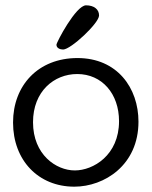

<svg xmlns="http://www.w3.org/2000/svg" viewBox="-20 -690 569 721"><path d="M352 -632C352 -655 333 -670 303 -670C265 -670 192 -531 192 -522C192 -509 206 -504 217 -504C246 -504 352 -603 352 -632ZM500 -233C500 -360 420 -472 271 -472C123 -472 29 -369 29 -230C29 -88 124 11 259 11C372 11 500 -70 500 -233ZM270 -412C363 -412 427 -338 427 -235C427 -107 330 -50 261 -50C191 -50 104 -109 104 -231C104 -347 183 -412 270 -412Z"/></svg>

Font: Life Savers
Style: Bold
Weight: 700
Designer: Pablo Impallari, Rodrigo Fuenzalida, Brenda Gallo
Foundry: Pablo Impallari, Rodrigo Fuenzalida, Brenda Gallo
Version: Version 3.000